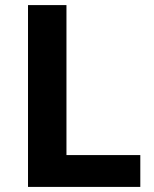

<svg xmlns="http://www.w3.org/2000/svg" viewBox="-20 -734 605 754"><path d="M90 0V-714H241V-125H531V0Z"/></svg>

Font: Noto Sans Sundanese
Style: Bold
Weight: 700
Version: Version 2.003